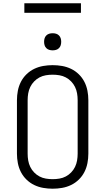

<svg xmlns="http://www.w3.org/2000/svg" viewBox="-20 -1139 640 1167"><path d="M300 8Q271 8 242.5 3Q214 -2 188 -14.5Q162 -27 141 -47.5Q120 -68 107 -93.5Q94 -119 88.5 -147.5Q83 -176 83 -205V-530Q83 -559 88.5 -587.5Q94 -616 107 -641.5Q120 -667 141 -687.5Q162 -708 188 -720.5Q214 -733 242.5 -738Q271 -743 300 -743Q329 -743 357.5 -738Q386 -733 412 -720.5Q438 -708 459 -687.5Q480 -667 493 -641.5Q506 -616 511.5 -587.5Q517 -559 517 -530V-205Q517 -176 511.5 -147.5Q506 -119 493 -93.5Q480 -68 459 -47.5Q438 -27 412 -14.5Q386 -2 357.5 3Q329 8 300 8ZM300 -50Q321 -50 341.5 -53.5Q362 -57 380 -66.5Q398 -76 412.5 -91Q427 -106 436 -124.5Q445 -143 448.5 -163.5Q452 -184 452 -205V-530Q452 -551 448.5 -571.5Q445 -592 436 -610.5Q427 -629 412.5 -644Q398 -659 380 -668.5Q362 -678 341.5 -681.5Q321 -685 300 -685Q279 -685 258.5 -681.5Q238 -678 220 -668.5Q202 -659 187.5 -644Q173 -629 164 -610.5Q155 -592 151.5 -571.5Q148 -551 148 -530V-205Q148 -184 151.5 -163.5Q155 -143 164 -124.5Q173 -106 187.5 -91Q202 -76 220 -66.5Q238 -57 258.5 -53.5Q279 -50 300 -50ZM300 -833Q289 -833 279 -836Q269 -839 261.5 -846.5Q254 -854 251 -864Q248 -874 248 -885Q248 -896 251 -906Q254 -916 261.5 -923.5Q269 -931 279 -934Q289 -937 300 -937Q311 -937 321 -934Q331 -931 338.5 -923.5Q346 -916 349 -906Q352 -896 352 -885Q352 -874 349 -864Q346 -854 338.5 -846.5Q331 -839 321 -836Q311 -833 300 -833ZM128 -1061V-1119H472V-1061Z"/></svg>

Font: Iosevka Aile Custom Light
Style: Regular
Weight: 300
Designer: Belleve Invis
Foundry: Belleve Invis
Version: Version 17.0.2; ttfautohint (v1.8.3)